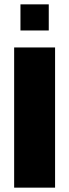

<svg xmlns="http://www.w3.org/2000/svg" viewBox="-20 -862 318 882"><path d="M74 -722V-842H204V-722ZM45 0V-644H233V0Z"/></svg>

Font: Kanit
Style: Bold
Weight: 700
Designer: Katatrad Team
Foundry: CadsonDemak
Version: Version 2.000; ttfautohint (v1.8.3)